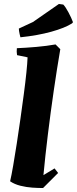

<svg xmlns="http://www.w3.org/2000/svg" viewBox="-20 -936 388 968"><path d="M197 12Q173 12 143 10Q113 8 83 0.5Q53 -7 31 -22Q38 -52 46.5 -101.5Q55 -151 64.5 -212Q74 -273 83 -337Q92 -401 100 -461Q108 -521 113 -569.5Q118 -618 119 -647L66 -658Q63 -675 65 -693Q112 -695 163.5 -699.5Q215 -704 260 -712L284 -688Q267 -589 251 -479Q235 -369 221.5 -259Q208 -149 199 -53L255 -87L273 -64ZM83 -748Q81 -756 79 -764Q77 -772 76 -780L75 -792L146 -825L277 -916L299 -913Q310 -902 325 -874Q340 -846 348 -824L343 -818Q307 -795 238.5 -776Q170 -757 83 -748Z"/></svg>

Font: Albura ExtraBold
Style: Italic
Weight: 758
Italic angle: -7°
Designer: Mercedes Jáuregui
Foundry: Omnibus-Type Team
Version: Version 1.000; ttfautohint (v1.8.3)